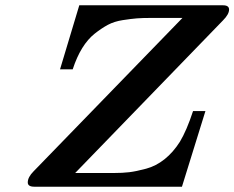

<svg xmlns="http://www.w3.org/2000/svg" viewBox="-20 -706 886 726"><path d="M85 -16.1Q85 -36.1 106.9 -58.1L669.9 -638.2H550.8Q517.6 -638.2 496.8 -636.5Q476.1 -634.8 444.1 -629.9Q412.1 -625 387.9 -612.1Q363.8 -599.1 337.9 -578.6Q312 -558.1 291 -524.2Q270 -490.2 254.9 -443.8H207L279.8 -686H823.2Q846.2 -686 846.2 -669.9Q846.2 -651.9 823.2 -628.9L264.2 -51.8H409.2Q443.4 -51.8 469.2 -54.9Q495.1 -58.1 532.5 -68.1Q569.8 -78.1 602.3 -104Q634.8 -129.9 660.2 -169.9Q686 -212.9 710 -286.1H756.8L668 0H109.9Q85 0 85 -16.1Z"/></svg>

Font: CMU Serif
Style: BoldItalic
Weight: 700
Italic angle: -14.04°
Version: Version 0.7.0